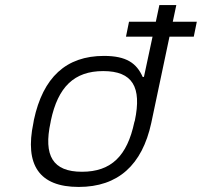

<svg xmlns="http://www.w3.org/2000/svg" viewBox="-20 -730 798 759"><path d="M114 -256 112 -244C77 -78 135 9 291 9C447 9 542 -78 578 -244L650 -585H746L758 -644H663L677 -710H610L596 -644H490L478 -585H583L549 -426H544C520 -480 480 -509 391 -509C241 -509 150 -424 114 -256ZM180 -247 181 -253C209 -386 273 -449 388 -449C504 -449 541 -386 513 -253L511 -247C483 -114 420 -51 304 -51C189 -51 151 -114 180 -247Z"/></svg>

Font: LT Wave Mono Light
Style: Italic
Weight: 300
Designer: Daniel Lyons
Version: Version 2.5 (Glyphs App)